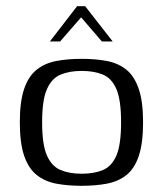

<svg xmlns="http://www.w3.org/2000/svg" viewBox="-20 -594 526 620"><path d="M244 6Q198 6 161.5 -1Q125 -8 98.5 -29Q72 -50 58 -91Q44 -132 44 -199Q44 -266 58 -307Q72 -348 98.5 -369Q125 -390 161.5 -397Q198 -404 244 -404Q289 -404 325.5 -397Q362 -390 388 -369Q414 -348 428 -307Q442 -266 442 -199Q442 -131 428 -90Q414 -49 388 -28.5Q362 -8 325.5 -1Q289 6 244 6ZM244 -33Q284 -33 312.5 -45Q341 -57 356 -92Q371 -127 371 -199Q371 -271 356 -306Q341 -341 312.5 -353Q284 -365 244 -365Q204 -365 175.5 -353Q147 -341 131.5 -306Q116 -271 116 -199Q116 -127 131.5 -92Q147 -57 175.5 -45Q204 -33 244 -33ZM141 -460 229 -574H255L344 -460H309L242 -538L174 -460Z"/></svg>

Font: Genos
Style: Regular
Weight: 400
Designer: Robert E. Leuschke
Foundry: Robert E. Leuschke
Version: Version 1.010